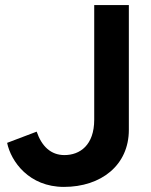

<svg xmlns="http://www.w3.org/2000/svg" viewBox="-20 -720 592 754"><path d="M231 14C377 14 486 -71 486 -210V-700H350V-250C350 -150 294 -111 233 -111C180 -111 144 -145 124 -203L8 -159C23 -86 94 14 231 14Z"/></svg>

Font: HB Figtree Prototype
Style: Bold
Weight: 700
Designer: Alfredo Marco Pradil
Foundry: Hanken Design Co.®
Version: Version 1.002;Glyphs 3.2 (3228)